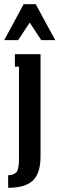

<svg xmlns="http://www.w3.org/2000/svg" viewBox="-39 -748 284 918"><path d="M74.2 -728H131.8L225.1 -556.2H158.2L103 -640.1L47.9 -556.2H-19ZM51.8 -429.2H32.2V-488.8H154.8V0Q154.8 80.1 118.4 115Q82 149.9 0 149.9V89.8Q15.1 89.8 25.1 85Q35.2 80.1 40.5 74Q45.9 67.9 48.3 54.2Q50.8 40.5 51.3 31.2Q51.8 22 51.8 2.9Z"/></svg>

Font: Margherita Bold
Style: Regular
Weight: 700
Designer: James Puckett
Foundry: Dunwich Type Founders
Version: Version 1.008;hotconv 1.0.109;makeotfexe 2.5.65596